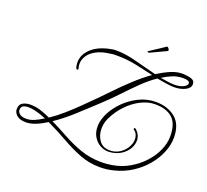

<svg xmlns="http://www.w3.org/2000/svg" viewBox="-138 -888 1264 1170"><g transform="rotate(20 494.0 -302.5)"><path d="M619 113Q550 113 489.5 89.5Q429 66 367.5 31Q306 -4 233 -39Q199 -17 165.5 -3.5Q132 10 103 10Q62 10 42.5 -7.5Q23 -25 23 -46Q23 -78 44.5 -89.5Q66 -101 94 -101Q132 -101 169 -87.5Q206 -74 225 -65Q268 -94 310.5 -131.5Q353 -169 392 -207.5Q431 -246 462 -277Q490 -305 531.5 -348.5Q573 -392 623.5 -439Q674 -486 727 -524Q671 -537 611.5 -549.5Q552 -562 493 -562Q483 -562 472.5 -562Q462 -562 451 -560Q392 -554 356 -534.5Q320 -515 304 -489.5Q288 -464 288 -438Q288 -422 292 -411Q293 -409 293 -406Q293 -399 287 -399Q280 -399 277 -410Q275 -418 274 -426Q273 -434 273 -441Q273 -494 319 -534.5Q365 -575 446 -588Q454 -590 461.5 -590Q469 -590 477 -590Q533 -590 603.5 -571Q674 -552 743 -535Q783 -561 822.5 -578Q862 -595 896 -595Q929 -595 954.5 -587.5Q980 -580 980 -556Q980 -531 949.5 -515.5Q919 -500 877 -500Q854 -500 823.5 -505Q793 -510 765 -515Q719 -484 674 -440Q629 -396 583.5 -347.5Q538 -299 487 -252Q435 -204 374.5 -148.5Q314 -93 253 -52Q308 -25 364 6Q420 37 482.5 59Q545 81 618 81Q651 81 687 75Q746 65 795.5 36Q845 7 882 -33.5Q919 -74 939 -120Q959 -166 959 -210Q959 -292 919.5 -327.5Q880 -363 806 -363Q760 -363 713.5 -339Q667 -315 628.5 -274.5Q590 -234 565 -182Q549 -149 549 -111Q549 -69 572 -36.5Q595 -4 641 -4Q677 -4 704.5 -22Q732 -40 747.5 -66.5Q763 -93 763 -119Q763 -135 757 -149Q751 -163 737 -173Q734 -175 734 -178Q734 -181 737 -183.5Q740 -186 746 -181Q777 -154 777 -116Q777 -88 760.5 -61Q744 -34 714 -15.5Q684 3 642 6Q612 8 584.5 -6.5Q557 -21 539.5 -49Q522 -77 522 -116Q522 -132 525.5 -149Q529 -166 536 -184Q556 -234 597.5 -278.5Q639 -323 693 -350.5Q747 -378 806 -378Q883 -378 933 -337Q983 -296 983 -210Q983 -164 963.5 -115.5Q944 -67 907.5 -23Q871 21 820 54Q769 87 707 102Q684 108 661.5 110.5Q639 113 619 113ZM873 -515Q911 -515 933 -527Q955 -539 955 -552Q955 -571 913 -571Q876 -571 845 -558.5Q814 -546 783 -526Q808 -522 830.5 -518.5Q853 -515 873 -515ZM98 -11Q123 -11 149 -22.5Q175 -34 204 -52Q193 -57 173 -64Q153 -71 130 -76.5Q107 -82 87 -82Q67 -82 53.5 -75Q40 -68 40 -48Q40 -35 53.5 -23Q67 -11 98 -11ZM660 -645Q652 -645 652 -649Q652 -650 654 -652Q666 -660 686 -673Q706 -686 725 -698.5Q744 -711 752 -717Q753 -717 753.5 -717.5Q754 -718 755 -718Q760 -718 765.5 -710.5Q771 -703 770 -698Q770 -695 767 -694L663 -645Z"/></g></svg>

Font: Gwendolyn
Style: Regular
Weight: 400
Designer: Robert E. Leuschke
Foundry: Robert E. Leuschke
Version: Version 1.010; ttfautohint (v1.8.3)